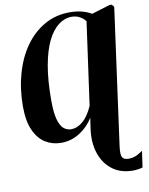

<svg xmlns="http://www.w3.org/2000/svg" viewBox="-105 -829 895 1154"><g transform="rotate(-10 342.5 -252.0)"><path d="M612 250.5Q536.5 250.5 485.8 211.5Q435 172.5 413.5 106.2Q392 40 404 -43L413.5 -107.5Q384 -57 331.5 -22.8Q279 11.5 216 11.5Q163 11.5 120 -15.2Q77 -42 51.8 -98.2Q26.5 -154.5 26.5 -243.5Q26.5 -350 52.8 -442.5Q79 -535 128.2 -604.5Q177.5 -674 246.5 -713.2Q315.5 -752.5 401 -752.5Q441.5 -752.5 474.5 -744Q507.5 -735.5 533.5 -720L644.5 -754H658L671 -738.5L557.5 90.5Q550.5 142 559.5 159Q568.5 176 599.5 176Q618.5 176 637.8 169.2Q657 162.5 685 143L671 242Q661 245.5 644.5 248Q628 250.5 612 250.5ZM289.5 -58.5Q325.5 -58.5 360.2 -87.5Q395 -116.5 422 -178L492 -681.5Q481.5 -698 458.8 -711Q436 -724 408.5 -724Q365 -724 327 -695Q289 -666 260.5 -607.8Q232 -549.5 216.2 -460.2Q200.5 -371 200.5 -250.5Q200.5 -174 212.5 -132.2Q224.5 -90.5 244.5 -74.5Q264.5 -58.5 289.5 -58.5Z"/></g></svg>

Font: Merriweather 144pt ExtraBold
Style: Italic
Weight: 800
Italic angle: -7.8°
Version: Version 2.101